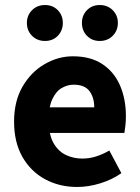

<svg xmlns="http://www.w3.org/2000/svg" viewBox="-20 -732 558 764"><path d="M287 12Q216 12 159 -19Q102 -50 69 -108Q36 -166 36 -248Q36 -329 69.5 -387Q103 -445 157 -476.5Q211 -508 270 -508Q341 -508 388 -476.5Q435 -445 458 -391Q481 -337 481 -270Q481 -251 479 -232.5Q477 -214 475 -203H150L148 -305H355Q355 -344 336 -369.5Q317 -395 273 -395Q249 -395 226 -382Q203 -369 188 -337Q173 -305 174 -248Q175 -192 194.5 -160Q214 -128 244 -114.5Q274 -101 307 -101Q336 -101 362.5 -109.5Q389 -118 415 -133L463 -43Q426 -17 379 -2.5Q332 12 287 12ZM159 -569Q128 -569 107.5 -589.5Q87 -610 87 -641Q87 -671 107.5 -691.5Q128 -712 159 -712Q190 -712 210 -691.5Q230 -671 230 -641Q230 -610 210 -589.5Q190 -569 159 -569ZM377 -569Q346 -569 326 -589.5Q306 -610 306 -641Q306 -671 326 -691.5Q346 -712 377 -712Q408 -712 428.5 -691.5Q449 -671 449 -641Q449 -610 428.5 -589.5Q408 -569 377 -569Z"/></svg>

Font: Source Sans 3
Style: Bold
Weight: 700
Designer: Paul D. Hunt
Foundry: Adobe
Version: Version 3.052;hotconv 1.1.0;makeotfexe 2.6.0